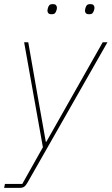

<svg xmlns="http://www.w3.org/2000/svg" viewBox="-44 -711 541 931"><path d="M305 -243 454 -506H477L89 175Q81 189 73 194.5Q65 200 51 200H-24L-20 181H64L164 3L73 -506H93L139 -243L178 -24H181ZM206 -642Q194 -642 190 -647.5Q186 -653 186 -659Q186 -663 187 -666.5Q188 -670 189 -674Q191 -681 195.5 -686Q200 -691 212 -691Q224 -691 228 -685.5Q232 -680 232 -674Q232 -670 231.5 -667Q231 -664 229 -659Q227 -652 222.5 -647Q218 -642 206 -642ZM388 -642Q376 -642 372 -647.5Q368 -653 368 -659Q368 -663 369 -666.5Q370 -670 371 -674Q373 -681 377.5 -686Q382 -691 394 -691Q406 -691 410 -685.5Q414 -680 414 -674Q414 -670 413.5 -667Q413 -664 411 -659Q409 -652 404.5 -647Q400 -642 388 -642Z"/></svg>

Font: IBM Plex Sans Thin
Style: Italic
Weight: 250
Italic angle: -11.31°
Designer: Mike Abbink, Paul van der Laan, Pieter van Rosmalen
Foundry: Bold Monday
Version: Version 3.201